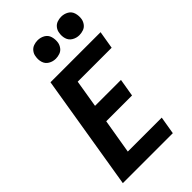

<svg xmlns="http://www.w3.org/2000/svg" viewBox="-285 -1060 1152 1152"><g transform="rotate(-45 290.5 -484.0)"><path d="M35 0H459L478 -113H190L227 -333H446L465 -446H245L274 -622H562L581 -735H156ZM479 -812Q496 -812 513.5 -818Q531 -824 542 -839Q553 -854 556 -871Q560 -896 553 -920Q546 -944 525 -956Q504 -968 479 -968Q462 -968 445 -962Q428 -956 416.5 -941Q405 -926 403 -909Q398 -884 405 -860.5Q412 -837 433 -824.5Q454 -812 479 -812ZM279 -812Q296 -812 313.5 -818Q331 -824 342 -839Q353 -854 356 -871Q360 -896 353 -920Q346 -944 325 -956Q304 -968 279 -968Q262 -968 245 -962Q228 -956 216.5 -941Q205 -926 203 -909Q198 -884 205 -860.5Q212 -837 233 -824.5Q254 -812 279 -812Z"/></g></svg>

Font: Iosevka Sparkle Extrabold
Style: Italic
Weight: 800
Italic angle: -9°
Designer: Belleve Invis
Foundry: Belleve Invis
Version: Version 4.5.0; ttfautohint (v1.8.3)